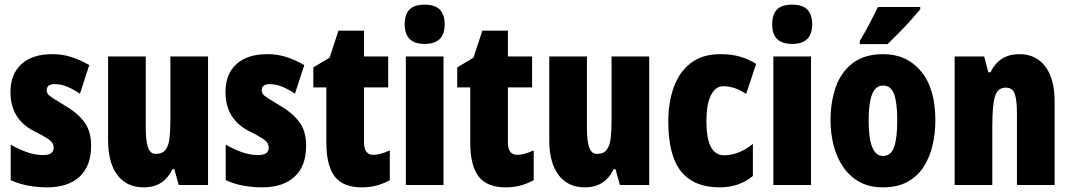

<svg xmlns="http://www.w3.org/2000/svg" viewBox="-20 -796 4606 826"><path d="M372 -170Q372 -81 322 -35.5Q272 10 183 10Q143 10 103.5 3Q64 -4 26 -21V-174Q56 -156 92.5 -142.5Q129 -129 166 -129Q211 -129 211 -161Q211 -170 206.5 -179Q202 -188 184.5 -200Q167 -212 128 -231Q25 -283 25 -400Q25 -477 72 -520Q119 -563 205 -563Q248 -563 286 -551Q324 -539 364 -516L324 -393Q299 -410 271.5 -422Q244 -434 215 -434Q181 -434 181 -408Q181 -399 185.5 -392Q190 -385 207 -374Q224 -363 259 -342Q309 -314 340.5 -274Q372 -234 372 -170Z M875 -553V0H749L730 -68H722Q703 -29 672.5 -9.5Q642 10 598 10Q525 10 485 -43Q445 -96 445 -193V-553H607V-246Q607 -191 616.5 -162.5Q626 -134 650 -134Q679 -134 692.5 -152Q706 -170 709.5 -203Q713 -236 713 -280V-553Z M1297 -170Q1297 -81 1247 -35.5Q1197 10 1108 10Q1068 10 1028.5 3Q989 -4 951 -21V-174Q981 -156 1017.5 -142.5Q1054 -129 1091 -129Q1136 -129 1136 -161Q1136 -170 1131.5 -179Q1127 -188 1109.5 -200Q1092 -212 1053 -231Q950 -283 950 -400Q950 -477 997 -520Q1044 -563 1130 -563Q1173 -563 1211 -551Q1249 -539 1289 -516L1249 -393Q1224 -410 1196.5 -422Q1169 -434 1140 -434Q1106 -434 1106 -408Q1106 -399 1110.5 -392Q1115 -385 1132 -374Q1149 -363 1184 -342Q1234 -314 1265.5 -274Q1297 -234 1297 -170Z M1586 -130Q1601 -130 1619 -135Q1637 -140 1657 -149V-21Q1630 -6 1600.5 2Q1571 10 1537 10Q1455 10 1419.5 -37.5Q1384 -85 1384 -182V-420H1328V-506L1398 -548L1436 -664H1546V-553H1650V-420H1546V-184Q1546 -130 1586 -130Z M1807 -776Q1852 -776 1872.5 -754.5Q1893 -733 1893 -691Q1893 -607 1807 -607Q1721 -607 1721 -691Q1721 -734 1741.5 -755Q1762 -776 1807 -776ZM1888 -553V0H1726V-553Z M2205 -130Q2220 -130 2238 -135Q2256 -140 2276 -149V-21Q2249 -6 2219.5 2Q2190 10 2156 10Q2074 10 2038.5 -37.5Q2003 -85 2003 -182V-420H1947V-506L2017 -548L2055 -664H2165V-553H2269V-420H2165V-184Q2165 -130 2205 -130Z M2773 -553V0H2647L2628 -68H2620Q2601 -29 2570.5 -9.5Q2540 10 2496 10Q2423 10 2383 -43Q2343 -96 2343 -193V-553H2505V-246Q2505 -191 2514.5 -162.5Q2524 -134 2548 -134Q2577 -134 2590.5 -152Q2604 -170 2607.5 -203Q2611 -236 2611 -280V-553Z M3077 10Q2965 10 2910 -58.5Q2855 -127 2855 -274Q2855 -355 2878.5 -420.5Q2902 -486 2951.5 -524.5Q3001 -563 3080 -563Q3126 -563 3163 -552.5Q3200 -542 3233 -521L3190 -392Q3141 -425 3091 -425Q3058 -425 3038.5 -386Q3019 -347 3019 -274Q3019 -128 3095 -128Q3158 -128 3219 -177V-39Q3160 10 3077 10Z M3388 -776Q3433 -776 3453.5 -754.5Q3474 -733 3474 -691Q3474 -607 3388 -607Q3302 -607 3302 -691Q3302 -734 3322.5 -755Q3343 -776 3388 -776ZM3469 -553V0H3307V-553Z M4004 -278Q4004 -225 3992.5 -173.5Q3981 -122 3955 -80.5Q3929 -39 3885.5 -14.5Q3842 10 3778 10Q3719 10 3676.5 -14Q3634 -38 3606.5 -79Q3579 -120 3566 -171.5Q3553 -223 3553 -278Q3553 -358 3576 -422.5Q3599 -487 3649 -525Q3699 -563 3780 -563Q3881 -563 3942.5 -489Q4004 -415 4004 -278ZM3717 -276Q3717 -125 3779 -125Q3813 -125 3826.5 -163.5Q3840 -202 3840 -278Q3840 -354 3826.5 -391Q3813 -428 3779 -428Q3747 -428 3732 -391Q3717 -354 3717 -276ZM3939 -756Q3925 -739 3901.5 -712.5Q3878 -686 3850.5 -658Q3823 -630 3798 -606H3679V-620Q3703 -660 3722 -696.5Q3741 -733 3757 -766H3939Z M4365 -563Q4437 -563 4477 -510Q4517 -457 4517 -360V0H4355V-308Q4355 -363 4346 -391Q4337 -419 4307 -419Q4273 -419 4261 -383Q4249 -347 4249 -253V0H4087V-553H4214L4232 -485H4241Q4279 -563 4365 -563Z"/></svg>

Font: Noto Sans Khmer UI ExtraCondensed Black
Style: Regular
Weight: 900
Width: 2
Designer: Danh Hong and the Monotype Design Team
Foundry: Monotype Imaging Inc.
Version: Version 2.002; ttfautohint (v1.8.4.7-5d5b)